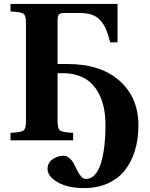

<svg xmlns="http://www.w3.org/2000/svg" viewBox="-20 -712 760 974"><path d="M33.2 0V-38.1Q86.4 -40.5 99.1 -49.8Q111.8 -59.1 111.8 -97.2V-595.2Q111.8 -633.3 99.1 -642.3Q86.4 -651.4 33.2 -653.8V-691.9H576.2V-497.1H539.1Q528.8 -537.6 517.8 -563.2Q506.8 -588.9 489.3 -608.6Q471.7 -628.4 446.3 -637.2Q420.9 -646 384.8 -646H307.1Q286.1 -646 279.1 -638.7Q272 -631.3 272 -609.9V-387.2H324.2Q490.7 -387.2 586.4 -302.2Q682.1 -217.3 682.1 -76.2Q682.1 -6.3 664.6 51.5Q647 109.4 613.3 152.1Q579.6 194.8 526.4 218.5Q473.1 242.2 405.8 242.2Q325.2 242.2 273.2 212.9Q221.2 183.6 221.2 145Q221.2 113.8 246.8 95.9Q272.5 78.1 301.8 78.1Q318.8 78.1 332.5 90.3Q346.2 102.5 355.2 119.6Q364.3 136.7 372.6 154.1Q380.9 171.4 391.8 183.6Q402.8 195.8 416 195.8Q442.9 195.8 462.6 172.9Q482.4 149.9 493.7 110.4Q504.9 70.8 510 24.2Q515.1 -22.5 515.1 -76.2Q515.1 -120.1 508.1 -158.4Q501 -196.8 484.6 -230.7Q468.3 -264.6 443.8 -288.8Q419.4 -313 382.3 -326.9Q345.2 -340.8 298.8 -340.8H272V-97.2Q272 -59.1 284.9 -49.8Q297.9 -40.5 351.1 -38.1V0Z"/></svg>

Font: Linguistics Pro
Style: Bold
Weight: 700
Designer: Stefan Peev, Context Ltd
Foundry: Stefan Peev, Context Ltd
Version: Version 001.000